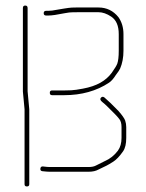

<svg xmlns="http://www.w3.org/2000/svg" viewBox="-20 -640 525 692"><path d="M125.5 -32.5C124.8 -26.8 127.2 -23.7 132.5 -23C144.5 -21.7 153.2 -21 158.5 -21H298.7C314.2 -21 325.4 -23.7 335 -29L364 -43C369.3 -45.7 377.5 -50.5 388.5 -57.5C399.5 -64.5 411.2 -76.9 423.5 -94.5C431.2 -105.5 435 -121.7 435 -143V-182C435 -190 433.7 -197.8 431.2 -205.4C428.6 -212.9 420.6 -224.5 407 -240L378 -269C372.7 -274.3 365.3 -281 356 -289C351.3 -292.3 347.2 -291.8 343.5 -287.5C339.8 -283.2 341.5 -278.2 348.5 -272.5C355.5 -266.8 361.3 -261.7 366 -257L395 -228C399.7 -223.3 404.7 -217.7 410 -211C415.3 -204.3 418 -194.7 418 -182V-143C418 -124.5 413.7 -109.1 405 -97C392.2 -79.9 376.2 -67.2 357 -59L327 -44C320 -40 310.8 -38 298.7 -38H158.5C153.8 -38 146.2 -38.7 135.5 -40C129.5 -40.7 126.2 -38.2 125.5 -32.5ZM137.5 -592.5C137.5 -586.8 140.5 -584 146.5 -584H153.5C166.8 -584 185.4 -586.8 213.7 -592.5C218.7 -593.5 224 -594.3 229.4 -595C234.8 -595.7 247.4 -596 267.2 -596H335C349.7 -596 365 -590.7 381 -580C399 -568 408 -547 408 -517V-457C408 -436.1 406.2 -420.6 402.7 -410.6C400.4 -404.3 393.9 -393.4 383 -378C361.7 -349 329.4 -329.8 278.7 -320.5C272.9 -319.5 265 -318.2 255 -316.5C245 -314.8 230.8 -314 212.5 -314H167.5C162.2 -314 159.5 -311.2 159.5 -305.5C159.5 -299.8 162.2 -297 167.5 -297H212.5C272.9 -297 328 -312 373 -342C381 -347.3 389 -356.3 397 -369C405.7 -380.3 411 -388.3 413 -393C421 -411.7 425 -433 425 -457V-517C425 -540.5 419 -560.9 407 -578C388.3 -601.3 364.3 -613 335 -613H254.4C242.3 -613 233.1 -612.5 226.9 -611.5C220.6 -610.5 215 -609.7 210 -609C205 -608.3 196 -606.8 183.1 -604.5C172.7 -602.2 162.8 -601 153.5 -601H146.5C140.5 -601 137.5 -598.2 137.5 -592.5ZM79.5 -311V-611C79.5 -617 76.7 -620 71 -620C65.3 -620 62.5 -617 62.5 -611V-310L68.5 -246V24C68.5 29.3 71.3 32 77 32C82.7 32 85.5 29.3 85.5 24V-246Z"/></svg>

Font: Proton
Style: BkExt
Weight: 500
Version: Version 1.017